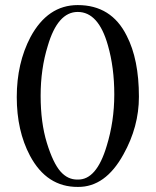

<svg xmlns="http://www.w3.org/2000/svg" viewBox="-20 -723 613 756"><path d="M527 -342Q527 -224 466 -115Q395 14 287 13Q164 14 98 -110Q46 -208 46 -341Q46 -474 100 -577Q168 -703 286 -703Q419 -703 479 -582Q527 -489 527 -342ZM400 -148Q430 -245 430 -351Q430 -457 405 -544Q368 -676 286 -676Q207 -676 168 -542Q140 -452 140 -346Q140 -240 164.5 -160.5Q189 -81 218 -48Q247 -15 286 -16Q360 -14 400 -148Z"/></svg>

Font: GFS Didot
Style: Regular
Weight: 400
Designer: Takis Katsoulidis and George D. Matthiopoulos
Foundry: Takis Katsoulidis and George D. Matthiopoulos
Version: Version 1.0